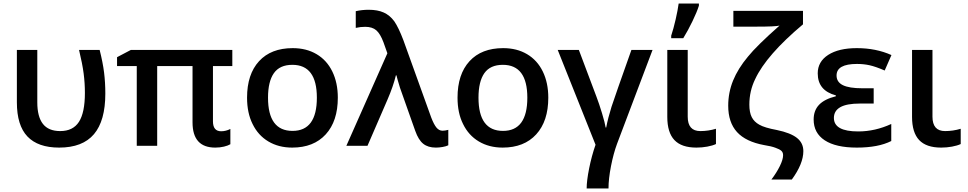

<svg xmlns="http://www.w3.org/2000/svg" viewBox="-20 -821 5448 1081"><path d="M573 -294Q573 -356 566 -412.5Q559 -469 541 -540H425Q444 -461 451 -407Q458 -353 458 -298Q458 -187 424.5 -135Q391 -83 319 -83Q253 -83 221.5 -123.5Q190 -164 190 -245V-540H75V-245Q75 -115 134.5 -52.5Q194 10 313 10Q445 10 509 -65.5Q573 -141 573 -294Z M1179 -138V-449H1288V-540H717L639 -499V-449H750V0H865V-449H1064V-132Q1064 10 1192 10Q1218 10 1241 4.5Q1264 -1 1277 -9V-95Q1252 -82 1225 -82Q1179 -82 1179 -138Z M1628 -550Q1506 -550 1438.5 -476.5Q1371 -403 1371 -271Q1371 -185 1402 -123Q1433 -59 1491 -24.5Q1549 10 1625 10Q1746 10 1814 -64.5Q1882 -139 1882 -271Q1882 -355 1851 -418.5Q1820 -482 1762.5 -516Q1705 -550 1628 -550ZM1626 -456Q1764 -456 1764 -271Q1764 -84 1627 -84Q1489 -84 1489 -271Q1489 -362 1522 -409Q1555 -456 1626 -456Z M2162 -261Q2194 -335 2209 -397H2212Q2215 -383 2232 -327Q2259 -249 2302 -129L2318 -84Q2336 -33 2363 -11.5Q2390 10 2434 10Q2452 10 2472 6.5Q2492 3 2504 -3V-90Q2485 -85 2472 -85Q2452 -85 2437.5 -102.5Q2423 -120 2408 -159L2251 -595Q2224 -666 2200 -701Q2175 -735 2140.5 -750.5Q2106 -766 2056 -766Q2018 -766 1983 -758V-664Q2009 -670 2036 -670Q2076 -670 2098.5 -650.5Q2121 -631 2139 -583L2161 -521L1930 0H2049Z M2813 -550Q2691 -550 2623.5 -476.5Q2556 -403 2556 -271Q2556 -185 2587 -123Q2618 -59 2676 -24.5Q2734 10 2810 10Q2931 10 2999 -64.5Q3067 -139 3067 -271Q3067 -355 3036 -418.5Q3005 -482 2947.5 -516Q2890 -550 2813 -550ZM2811 -456Q2949 -456 2949 -271Q2949 -84 2812 -84Q2674 -84 2674 -271Q2674 -362 2707 -409Q2740 -456 2811 -456Z M3454 -11 3654 -540H3535Q3444 -284 3423 -220Q3403 -156 3393 -103H3390Q3386 -129 3369.5 -183.5Q3353 -238 3338 -277L3239 -540H3120L3333 -6Q3311 57 3297 127Q3283 197 3283 240H3406Q3406 186 3420 114.5Q3434 43 3454 -11Z M3827 -606Q3854 -650 3879 -702Q3904 -754 3915 -789V-801H3801Q3796 -764 3784 -711.5Q3772 -659 3759 -620V-606ZM3737 -163Q3737 -75 3777 -32.5Q3817 10 3901 10Q3932 10 3962 4.5Q3992 -1 4011 -10V-96Q3968 -83 3923 -83Q3852 -83 3852 -164V-540H3737Z M4354 -89Q4284 -102 4255 -119Q4226 -135 4212.5 -161.5Q4199 -188 4199 -232Q4199 -309 4232 -376Q4295 -511 4501 -684V-760H4109V-671H4239Q4348 -671 4369 -677Q4240 -563 4191 -502Q4135 -435 4107.5 -367.5Q4080 -300 4080 -226Q4080 -132 4129.5 -77.5Q4179 -23 4283 -4Q4322 2 4346 11Q4369 19 4379 28Q4389 37 4389 53Q4389 77 4370.5 114.5Q4352 152 4323 190H4438Q4503 101 4503 30Q4503 -16 4467 -44.5Q4431 -73 4354 -89Z M4690 -396Q4690 -461 4805 -461Q4843 -461 4876.5 -453.5Q4910 -446 4961 -424L4999 -511Q4912 -550 4804 -550Q4702 -550 4643 -512Q4584 -474 4584 -408Q4584 -311 4686 -284V-279Q4622 -263 4591.5 -231Q4561 -199 4561 -148Q4561 -72 4623.5 -31Q4686 10 4804 10Q4925 10 4998 -27V-123Q4907 -81 4812 -81Q4675 -81 4675 -157Q4675 -197 4711 -217.5Q4747 -238 4822 -238H4899V-324H4835Q4761 -324 4725.5 -341.5Q4690 -359 4690 -396Z M5115 -163Q5115 -75 5155 -32.5Q5195 10 5279 10Q5310 10 5340 4.5Q5370 -1 5389 -10V-96Q5346 -83 5301 -83Q5230 -83 5230 -164V-540H5115Z"/></svg>

Font: OpenSansMMV
Style: Semibold
Weight: 600
Designer: Steve Matteson
Foundry: Ascender Corporation
Version: Version 6.000